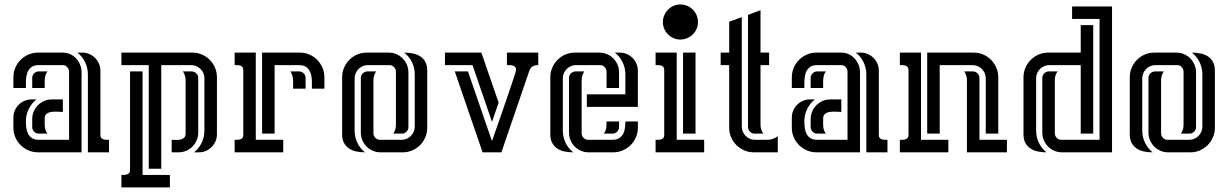

<svg xmlns="http://www.w3.org/2000/svg" viewBox="-20 -672 5418 847"><path d="M284.7 -55.2V-356Q284.7 -366.7 276.6 -375.7Q268.6 -384.8 257.3 -384.8H152.3Q129.4 -384.8 117.4 -375Q105.5 -365.2 100.3 -350.3Q95.2 -335.4 94.7 -317.6Q94.2 -299.8 94.2 -283.7H39.1V-331.1Q39.1 -353.5 47.6 -373.3Q56.2 -393.1 71 -408Q85.9 -422.9 105.7 -431.4Q125.5 -439.9 147.9 -439.9H257.3Q274.9 -439.9 290 -432.9Q305.2 -425.8 316.2 -413.8Q327.1 -401.9 333.5 -386Q339.8 -370.1 339.8 -353V0H147.9Q125.5 0 105.7 -8.5Q85.9 -17.1 71 -31.7Q56.2 -46.4 47.6 -66.2Q39.1 -85.9 39.1 -108.4V-153.8Q39.1 -169.9 45.4 -184.6Q51.8 -199.2 62.5 -210Q73.2 -220.7 87.9 -227.1Q102.5 -233.4 118.7 -233.4H140.6Q118.7 -215.8 106.4 -190.4Q94.2 -165 94.2 -137.2Q94.2 -122.1 96.2 -107.4Q98.1 -92.8 104.2 -81.1Q110.4 -69.3 121.8 -62.3Q133.3 -55.2 152.3 -55.2ZM367.7 -344.2Q367.7 -372.1 355.5 -397.5Q343.3 -422.9 321.3 -439.9H343.3Q359.9 -439.9 374.3 -433.6Q388.7 -427.2 399.4 -416.5Q410.2 -405.8 416.5 -391.4Q422.9 -377 422.9 -360.4V-76.7Q422.9 -67.9 426.5 -63.5Q430.2 -59.1 436 -57.4Q441.9 -55.7 448.5 -55.4Q455.1 -55.2 460.9 -55.2V0H367.7ZM257.3 -233.4V-178.2Q248.5 -178.2 234.9 -179.2Q221.2 -180.2 208.3 -178.5Q195.3 -176.8 186.3 -170.4Q177.2 -164.1 177.2 -148.9V-120.6Q177.2 -99.1 189 -82.5H150.9Q138.7 -82.5 130.4 -91.3Q122.1 -100.1 122.1 -111.8V-146.5Q122.1 -164.6 128.9 -180.4Q135.7 -196.3 147.5 -208Q159.2 -219.7 175 -226.6Q190.9 -233.4 209 -233.4ZM189 -356.9Q183.1 -348.6 180.7 -339.8Q178.2 -331.1 177.5 -321.8Q176.8 -312.5 177 -303Q177.2 -293.5 177.2 -283.7H122.1V-328.1Q122.1 -339.8 130.6 -348.4Q139.2 -356.9 150.9 -356.9Z M691.4 -384.8V72.3H636.2V-384.8H515.6V-439.9H828.6Q851.1 -439.9 870.8 -431.4Q890.6 -422.9 905.3 -408Q919.9 -393.1 928.5 -373.3Q937 -353.5 937 -331.1V-79.6Q937 -63 930.7 -48.6Q924.3 -34.2 913.6 -23.4Q902.8 -12.7 888.4 -6.3Q874 0 857.4 0H835.9Q857.9 -17.1 869.9 -42.5Q881.8 -67.9 881.8 -95.7V-326.7Q881.8 -338.4 877.2 -349.1Q872.6 -359.9 864.7 -367.7Q856.9 -375.5 846.4 -380.1Q835.9 -384.8 824.2 -384.8ZM608.9 -356.9V99.6H729.5V154.8H515.6V99.6Q522 99.6 528.6 99.4Q535.2 99.1 540.8 97.2Q546.4 95.2 550 90.8Q553.7 86.4 553.7 77.6V-356.9ZM798.8 -319.3Q798.8 -329.1 795.7 -338.9Q792.5 -348.6 787.1 -356.9H825.2Q836.9 -356.9 845.7 -348.6Q854.5 -340.3 854.5 -328.1V-86.9Q854.5 -68.8 847.7 -53Q840.8 -37.1 829.1 -25.4Q817.4 -13.7 801.5 -6.8Q785.6 0 767.6 0H737.3V-55.2Q746.1 -55.2 756.6 -54.7Q767.1 -54.2 776.6 -56.4Q786.1 -58.6 792.5 -64.7Q798.8 -70.8 798.8 -84Z M1191.4 -384.8V-82.5H1136.2V-439.9H1302.7Q1325.2 -439.9 1345 -431.4Q1364.7 -422.9 1379.4 -408Q1394 -393.1 1402.6 -373.3Q1411.1 -353.5 1411.1 -331.1V-280.8H1356Q1356 -296.9 1355.7 -315.2Q1355.5 -333.5 1350.3 -348.9Q1345.2 -364.3 1333.5 -374.5Q1321.8 -384.8 1298.3 -384.8ZM1015.1 -439.9H1108.4V-55.2H1229.5V0H1015.1V-55.2Q1021 -55.2 1027.8 -55.4Q1034.7 -55.7 1040.3 -57.4Q1045.9 -59.1 1049.6 -63.5Q1053.2 -67.9 1053.2 -76.7V-362.8Q1053.2 -371.6 1049.6 -376.2Q1045.9 -380.9 1040.3 -382.6Q1034.7 -384.3 1028.1 -384.5Q1021.5 -384.8 1015.1 -384.8ZM1272.9 -280.8Q1272.9 -291 1273.2 -300.8Q1273.4 -310.5 1272.7 -320.3Q1272 -330.1 1269.5 -339.1Q1267.1 -348.1 1261.2 -356.9H1299.3Q1311 -356.9 1319.6 -348.4Q1328.1 -339.8 1328.1 -328.1V-280.8Z M1627.4 -84Q1627.4 -72.3 1636 -63.7Q1644.5 -55.2 1656.2 -55.2H1751.5Q1763.7 -55.2 1774.2 -59.8Q1784.7 -64.5 1792.5 -72.3Q1800.3 -80.1 1804.9 -90.6Q1809.6 -101.1 1809.6 -113.3V-344.2Q1809.6 -372.1 1797.4 -397.5Q1785.2 -422.9 1763.2 -439.9Q1782.7 -439.9 1801 -436.3Q1819.3 -432.6 1833.5 -423.6Q1847.7 -414.6 1856.2 -399.2Q1864.7 -383.8 1864.7 -360.4V-108.4Q1864.7 -85.9 1856.2 -66.2Q1847.7 -46.4 1833 -31.7Q1818.4 -17.1 1798.6 -8.5Q1778.8 0 1756.3 0H1658.7Q1640.6 0 1624.8 -6.8Q1608.9 -13.7 1597.2 -25.4Q1585.4 -37.1 1578.6 -53Q1571.8 -68.8 1571.8 -86.9V-328.1Q1571.8 -340.3 1580.6 -348.6Q1589.4 -356.9 1601.1 -356.9H1639.2Q1633.8 -348.6 1630.6 -338.9Q1627.4 -329.1 1627.4 -319.3ZM1726.6 -355.5Q1726.6 -367.2 1718.3 -376Q1710 -384.8 1697.8 -384.8H1602.1Q1590.3 -384.8 1579.8 -380.1Q1569.3 -375.5 1561.5 -367.7Q1553.7 -359.9 1549.1 -349.1Q1544.4 -338.4 1544.4 -326.7V-95.7Q1544.4 -67.9 1556.4 -42.5Q1568.4 -17.1 1590.3 0Q1570.8 0 1552.5 -3.7Q1534.2 -7.3 1520.3 -16.6Q1506.3 -25.9 1497.8 -41Q1489.3 -56.2 1489.3 -79.6V-331.1Q1489.3 -353.5 1497.8 -373.3Q1506.3 -393.1 1521 -408Q1535.6 -422.9 1555.4 -431.4Q1575.2 -439.9 1597.7 -439.9H1695.3Q1712.9 -439.9 1728.8 -433.1Q1744.6 -426.3 1756.3 -414.3Q1768.1 -402.3 1774.9 -386.5Q1781.7 -370.6 1781.7 -353V-111.8Q1781.7 -100.1 1773.4 -91.3Q1765.1 -82.5 1752.9 -82.5H1714.8Q1726.6 -99.1 1726.6 -120.6Z M2108.9 0 1986.3 -356.9H2044.4L2150.4 -49.3Q2152.3 -54.7 2157.7 -70.6Q2163.1 -86.4 2171.1 -108.9Q2179.2 -131.3 2188.5 -158.4Q2197.8 -185.5 2207.3 -213.1Q2216.8 -240.7 2225.8 -267.1Q2234.9 -293.5 2241.7 -314.2Q2248.5 -335 2252.7 -348.1Q2256.8 -361.3 2256.8 -363.3Q2256.8 -372.1 2252.7 -376.5Q2248.5 -380.9 2242.4 -382.8Q2236.3 -384.8 2229.2 -384.8Q2222.2 -384.8 2216.3 -384.8V-439.9H2354.5V-384.8Q2340.8 -384.8 2330.6 -379.6Q2320.3 -374.5 2315.4 -360.4L2191.9 0ZM2103.5 -439.9 2179.7 -219.2 2150.4 -134.3 2064.5 -384.8H1942.9V-439.9Z M2655.8 -283.7V-355.5Q2655.8 -367.2 2647.2 -376Q2638.7 -384.8 2627 -384.8H2520.5Q2508.8 -384.8 2498.3 -380.1Q2487.8 -375.5 2480 -367.7Q2472.2 -359.9 2467.5 -349.1Q2462.9 -338.4 2462.9 -326.7V-95.7Q2462.9 -67.9 2474.9 -42.5Q2486.8 -17.1 2508.8 0Q2489.3 0 2470.9 -3.7Q2452.6 -7.3 2438.7 -16.6Q2424.8 -25.9 2416.3 -41Q2407.7 -56.2 2407.7 -79.6V-331.1Q2407.7 -353.5 2416.3 -373.3Q2424.8 -393.1 2439.5 -408Q2454.1 -422.9 2473.9 -431.4Q2493.7 -439.9 2516.1 -439.9H2624Q2642.1 -439.9 2658 -433.1Q2673.8 -426.3 2685.5 -414.6Q2697.3 -402.8 2704.1 -387Q2710.9 -371.1 2710.9 -353V-283.7ZM2545.9 -84Q2545.9 -72.3 2554.4 -63.7Q2563 -55.2 2574.7 -55.2H2680.7Q2699.7 -55.2 2710.9 -62.3Q2722.2 -69.3 2728.5 -80.8Q2734.9 -92.3 2736.8 -106.7Q2738.8 -121.1 2738.8 -136.2H2793.9V-108.4Q2793.9 -85.9 2785.4 -66.2Q2776.9 -46.4 2762 -31.7Q2747.1 -17.1 2727.3 -8.5Q2707.5 0 2685.1 0H2577.1Q2559.1 0 2543.2 -6.8Q2527.3 -13.7 2515.6 -25.4Q2503.9 -37.1 2497.1 -53Q2490.2 -68.8 2490.2 -86.9V-328.1Q2490.2 -340.3 2499 -348.6Q2507.8 -356.9 2519.5 -356.9H2557.6Q2552.2 -348.6 2549.1 -338.9Q2545.9 -329.1 2545.9 -319.3ZM2568.8 -255.9H2738.8V-344.2Q2738.8 -372.1 2726.6 -397.5Q2714.4 -422.9 2692.4 -439.9H2714.4Q2730.5 -439.9 2745.1 -433.6Q2759.8 -427.2 2770.5 -416.5Q2781.2 -405.8 2787.6 -391.1Q2793.9 -376.5 2793.9 -360.4V-200.7H2568.8ZM2644 -82.5Q2653.3 -96.2 2654.5 -108.4Q2655.8 -120.6 2655.8 -136.2H2710.9V-111.8Q2710.9 -100.1 2702.6 -91.3Q2694.3 -82.5 2682.1 -82.5Z M2872.1 -439.9H2965.3V-55.2H3086.4V0H2872.1V-55.2Q2877.9 -55.2 2884.8 -55.4Q2891.6 -55.7 2897.2 -57.4Q2902.8 -59.1 2906.5 -63.5Q2910.2 -67.9 2910.2 -76.7V-362.8Q2910.2 -371.6 2906.5 -376.2Q2902.8 -380.9 2897.2 -382.6Q2891.6 -384.3 2885 -384.5Q2878.4 -384.8 2872.1 -384.8ZM3048.3 -439.9V-82.5H2993.2V-439.9ZM2981.4 -652.3Q2997.6 -652.3 3011.7 -646.2Q3025.9 -640.1 3036.4 -629.6Q3046.9 -619.1 3053 -605Q3059.1 -590.8 3059.1 -574.7Q3059.1 -558.6 3053 -544.7Q3046.9 -530.8 3036.1 -520.3Q3025.4 -509.8 3011.5 -503.7Q2997.6 -497.6 2981.4 -497.6Q2965.3 -497.6 2951.4 -503.7Q2937.5 -509.8 2927 -520.3Q2916.5 -530.8 2910.4 -544.7Q2904.3 -558.6 2904.3 -574.7Q2904.3 -590.8 2910.4 -604.7Q2916.5 -618.7 2927 -629.4Q2937.5 -640.1 2951.4 -646.2Q2965.3 -652.3 2981.4 -652.3Z M3159.2 -439.9H3196.8V-576.2L3252.4 -596.2V-113.3Q3252.4 -101.6 3257.1 -90.8Q3261.7 -80.1 3269.5 -72.3Q3277.3 -64.5 3287.8 -59.8Q3298.3 -55.2 3310.1 -55.2H3365.2Q3390.6 -55.2 3411.1 -71.3V0H3305.7Q3283.2 0 3263.4 -8.5Q3243.7 -17.1 3228.8 -31.7Q3213.9 -46.4 3205.3 -66.2Q3196.8 -85.9 3196.8 -108.4V-384.8H3159.2ZM3335 -627V-439.9H3373V-384.8H3335V-120.6Q3335 -100.1 3347.2 -82.5H3308.6Q3296.9 -82.5 3288.3 -91.3Q3279.8 -100.1 3279.8 -111.8V-606.4Z M3718.8 -55.2V-356Q3718.8 -366.7 3710.7 -375.7Q3702.6 -384.8 3691.4 -384.8H3586.4Q3563.5 -384.8 3551.5 -375Q3539.6 -365.2 3534.4 -350.3Q3529.3 -335.4 3528.8 -317.6Q3528.3 -299.8 3528.3 -283.7H3473.1V-331.1Q3473.1 -353.5 3481.7 -373.3Q3490.2 -393.1 3505.1 -408Q3520 -422.9 3539.8 -431.4Q3559.6 -439.9 3582 -439.9H3691.4Q3709 -439.9 3724.1 -432.9Q3739.3 -425.8 3750.2 -413.8Q3761.2 -401.9 3767.6 -386Q3773.9 -370.1 3773.9 -353V0H3582Q3559.6 0 3539.8 -8.5Q3520 -17.1 3505.1 -31.7Q3490.2 -46.4 3481.7 -66.2Q3473.1 -85.9 3473.1 -108.4V-153.8Q3473.1 -169.9 3479.5 -184.6Q3485.8 -199.2 3496.6 -210Q3507.3 -220.7 3522 -227.1Q3536.6 -233.4 3552.7 -233.4H3574.7Q3552.7 -215.8 3540.5 -190.4Q3528.3 -165 3528.3 -137.2Q3528.3 -122.1 3530.3 -107.4Q3532.2 -92.8 3538.3 -81.1Q3544.4 -69.3 3555.9 -62.3Q3567.4 -55.2 3586.4 -55.2ZM3801.8 -344.2Q3801.8 -372.1 3789.6 -397.5Q3777.3 -422.9 3755.4 -439.9H3777.3Q3793.9 -439.9 3808.3 -433.6Q3822.8 -427.2 3833.5 -416.5Q3844.2 -405.8 3850.6 -391.4Q3856.9 -377 3856.9 -360.4V-76.7Q3856.9 -67.9 3860.6 -63.5Q3864.3 -59.1 3870.1 -57.4Q3876 -55.7 3882.6 -55.4Q3889.2 -55.2 3895 -55.2V0H3801.8ZM3691.4 -233.4V-178.2Q3682.6 -178.2 3668.9 -179.2Q3655.3 -180.2 3642.3 -178.5Q3629.4 -176.8 3620.4 -170.4Q3611.3 -164.1 3611.3 -148.9V-120.6Q3611.3 -99.1 3623 -82.5H3585Q3572.8 -82.5 3564.5 -91.3Q3556.2 -100.1 3556.2 -111.8V-146.5Q3556.2 -164.6 3563 -180.4Q3569.8 -196.3 3581.5 -208Q3593.3 -219.7 3609.1 -226.6Q3625 -233.4 3643.1 -233.4ZM3623 -356.9Q3617.2 -348.6 3614.7 -339.8Q3612.3 -331.1 3611.6 -321.8Q3610.8 -312.5 3611.1 -303Q3611.3 -293.5 3611.3 -283.7H3556.2V-328.1Q3556.2 -339.8 3564.7 -348.4Q3573.2 -356.9 3585 -356.9Z M4125.5 -384.8V-82.5H4070.3V-439.9H4275.4Q4297.9 -439.9 4317.6 -431.4Q4337.4 -422.9 4352.1 -408Q4366.7 -393.1 4375.2 -373.3Q4383.8 -353.5 4383.8 -331.1V-82.5H4328.6V-326.7Q4328.6 -338.4 4324 -349.1Q4319.3 -359.9 4311.5 -367.7Q4303.7 -375.5 4293 -380.1Q4282.2 -384.8 4270.5 -384.8ZM3949.7 -439.9H4043V-55.2H4163.6V0H3949.7V-55.2Q3955.6 -55.2 3962.4 -55.4Q3969.2 -55.7 3974.9 -57.6Q3980.5 -59.6 3984.1 -64Q3987.8 -68.4 3987.8 -76.7V-362.8Q3987.8 -371.6 3984.1 -376Q3980.5 -380.4 3974.9 -382.3Q3969.2 -384.3 3962.6 -384.5Q3956.1 -384.8 3949.7 -384.8ZM4245.6 -319.3Q4245.6 -329.1 4242.4 -338.9Q4239.3 -348.6 4233.9 -356.9H4272Q4283.7 -356.9 4292.2 -348.4Q4300.8 -339.8 4300.8 -328.1V-55.2H4421.9V0H4245.6Z M4885.7 -643.6V0H4665Q4647 0 4631.1 -6.8Q4615.2 -13.7 4603.5 -25.4Q4591.8 -37.1 4585 -53Q4578.1 -68.8 4578.1 -86.9V-328.1Q4578.1 -339.8 4586.7 -348.4Q4595.2 -356.9 4606.9 -356.9H4645.5Q4633.3 -340.3 4633.3 -319.3V-84Q4633.3 -72.3 4641.8 -63.7Q4650.4 -55.2 4662.1 -55.2H4830.6V-588.4H4709.5V-643.6ZM4747.6 -384.8H4608.4Q4596.7 -384.8 4586.2 -380.1Q4575.7 -375.5 4567.9 -367.7Q4560.1 -359.9 4555.4 -349.1Q4550.8 -338.4 4550.8 -326.7V-95.7Q4550.8 -67.9 4562.7 -42.5Q4574.7 -17.1 4596.7 0Q4577.1 0 4558.8 -3.7Q4540.5 -7.3 4526.4 -16.6Q4512.2 -25.9 4503.7 -41Q4495.1 -56.2 4495.1 -79.6V-331.1Q4495.1 -353.5 4503.7 -373.3Q4512.2 -393.1 4527.1 -408Q4542 -422.9 4561.8 -431.4Q4581.5 -439.9 4604 -439.9H4747.6V-561H4802.7V-82.5H4747.6Z M5102.1 -84Q5102.1 -72.3 5110.6 -63.7Q5119.1 -55.2 5130.9 -55.2H5226.1Q5238.3 -55.2 5248.8 -59.8Q5259.3 -64.5 5267.1 -72.3Q5274.9 -80.1 5279.5 -90.6Q5284.2 -101.1 5284.2 -113.3V-344.2Q5284.2 -372.1 5272 -397.5Q5259.8 -422.9 5237.8 -439.9Q5257.3 -439.9 5275.6 -436.3Q5293.9 -432.6 5308.1 -423.6Q5322.3 -414.6 5330.8 -399.2Q5339.4 -383.8 5339.4 -360.4V-108.4Q5339.4 -85.9 5330.8 -66.2Q5322.3 -46.4 5307.6 -31.7Q5293 -17.1 5273.2 -8.5Q5253.4 0 5231 0H5133.3Q5115.2 0 5099.4 -6.8Q5083.5 -13.7 5071.8 -25.4Q5060.1 -37.1 5053.2 -53Q5046.4 -68.8 5046.4 -86.9V-328.1Q5046.4 -340.3 5055.2 -348.6Q5064 -356.9 5075.7 -356.9H5113.8Q5108.4 -348.6 5105.2 -338.9Q5102.1 -329.1 5102.1 -319.3ZM5201.2 -355.5Q5201.2 -367.2 5192.9 -376Q5184.6 -384.8 5172.4 -384.8H5076.7Q5064.9 -384.8 5054.4 -380.1Q5043.9 -375.5 5036.1 -367.7Q5028.3 -359.9 5023.7 -349.1Q5019 -338.4 5019 -326.7V-95.7Q5019 -67.9 5031 -42.5Q5043 -17.1 5064.9 0Q5045.4 0 5027.1 -3.7Q5008.8 -7.3 4994.9 -16.6Q4981 -25.9 4972.4 -41Q4963.9 -56.2 4963.9 -79.6V-331.1Q4963.9 -353.5 4972.4 -373.3Q4981 -393.1 4995.6 -408Q5010.3 -422.9 5030 -431.4Q5049.8 -439.9 5072.3 -439.9H5169.9Q5187.5 -439.9 5203.4 -433.1Q5219.2 -426.3 5231 -414.3Q5242.7 -402.3 5249.5 -386.5Q5256.3 -370.6 5256.3 -353V-111.8Q5256.3 -100.1 5248 -91.3Q5239.7 -82.5 5227.5 -82.5H5189.5Q5201.2 -99.1 5201.2 -120.6Z"/></svg>

Font: Isar CAT
Style: Regular
Weight: 400
Designer: Digitized by Peter Wiegel
Foundry: CAT-Fonts, Peter Wiegel
Version: Version 1.000; ttfautohint (v1.3)